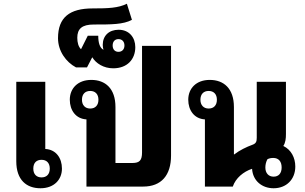

<svg xmlns="http://www.w3.org/2000/svg" viewBox="-20 -997 1629 1026"><path d="M222 -560H67V-135C67 -35 122 9 196 9C269 9 311 -37 311 -96C311 -153 279 -198 222 -201ZM202 -143C229 -143 246 -126 246 -96C246 -66 229 -49 202 -49C175 -49 158 -66 158 -96C158 -127 175 -143 202 -143Z M894 -752H739V-183C739 -140 726 -126 687 -126H597V-425C597 -525 542 -570 468 -570C395 -570 353 -524 353 -464C353 -408 385 -362 442 -359V0H745C842 0 894 -60 894 -166ZM462 -417C435 -417 418 -435 418 -464C418 -494 435 -511 462 -511C489 -511 506 -494 506 -464C506 -434 489 -417 462 -417Z M585 -632C660 -632 703 -680 703 -745C703 -796 671 -838 614 -838C562 -838 529 -806 529 -757C529 -747 531 -738 533 -731C514 -740 505 -767 505 -806H449L413 -734C399 -747 393 -770 393 -795C393 -843 418 -866 481 -866C574 -866 639 -866 685 -891L658 -977C612 -954 557 -952 475 -952C352 -952 290 -904 290 -793C290 -724 333 -665 386 -637H445L473 -691C493 -658 534 -632 585 -632ZM613 -720C594 -720 582 -733 582 -754C582 -775 594 -788 613 -788C632 -788 645 -775 645 -754C645 -733 632 -720 613 -720Z M1442 9C1510 9 1558 -38 1558 -107C1558 -154 1536 -197 1494 -217C1506 -235 1508 -258 1508 -281V-560H1352V-261C1352 -240 1348 -230 1328 -223C1298 -212 1260 -194 1232 -172H1230V-425C1230 -525 1175 -570 1101 -570C1028 -570 986 -524 986 -464C986 -408 1018 -362 1075 -359V0H1224C1239 -45 1281 -80 1327 -95C1331 -30 1381 9 1442 9ZM1095 -417C1068 -417 1051 -435 1051 -464C1051 -494 1068 -511 1095 -511C1122 -511 1139 -494 1139 -464C1139 -434 1122 -417 1095 -417ZM1442 -53C1415 -53 1398 -72 1398 -102C1398 -118 1402 -133 1409 -146C1418 -151 1429 -153 1440 -153C1470 -153 1485 -133 1485 -102C1485 -71 1469 -53 1442 -53Z"/></svg>

Font: Noto Sans Thai Looped SemiCondensed ExtraBold
Style: Regular
Weight: 800
Width: 4
Designer: Sasikarn Vongin, Ben Mitchell
Foundry: The Fontpad Ltd
Version: Version 1.001